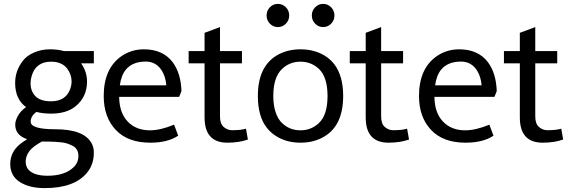

<svg xmlns="http://www.w3.org/2000/svg" viewBox="-20 -718 2910 978"><path d="M240.2 -403.8Q163.1 -403.8 141.6 -332Q135.7 -313.5 135.7 -293.9Q135.7 -253.4 160.6 -227.8Q185.5 -202.1 240.2 -202.1Q317.4 -202.1 338.9 -268.6Q344.7 -285.6 344.7 -302.7Q344.7 -338.4 321.8 -369.1Q294.9 -403.8 240.2 -403.8ZM393.1 -395.5Q423.3 -352.5 423.3 -303.2Q423.3 -223.1 363.8 -175.8Q318.4 -139.2 240.2 -139.2Q198.2 -139.2 165 -147.9Q136.2 -126 136.2 -98.1Q136.2 -59.6 261.7 -59.6Q406.2 -59.6 445.8 10.3Q458 31.7 458 59.1Q458 119.1 424.3 160.6Q359.9 240.2 207 240.2Q129.4 240.2 80.8 209Q32.2 177.7 32.2 117.7Q32.2 56.6 82 16.1Q96.7 4.4 118.2 -8.8Q57.6 -29.3 57.6 -83Q57.6 -103 71.3 -127.9Q85 -152.8 112.8 -172.4Q58.6 -211.4 57.1 -292V-294.9Q57.1 -357.9 96.7 -408.7Q117.2 -435.1 154.3 -450.9Q191.4 -466.8 233.2 -466.8Q274.9 -466.8 304.7 -458H458V-395.5ZM193.4 2.9Q146 29.3 129.9 51.3Q110.8 76.7 110.8 105Q110.8 133.3 127.9 149.4Q157.2 177.2 221.7 177.2Q310.5 177.2 355.5 133.3Q379.4 109.9 379.4 76.2Q379.4 41.5 352.1 25.9Q322.8 10.3 295.4 7.3Q258.3 3.4 231.2 3.4Q204.1 3.4 193.4 2.9Z M722.7 -404.3Q654.8 -404.3 621.1 -363.3Q597.7 -335 590.3 -283.2H827.1Q822.8 -336.4 795.4 -370.6Q767.6 -404.3 722.7 -404.3ZM887.7 -26.9Q835 8.8 745.1 8.8Q631.3 8.8 569.8 -56.2Q508.3 -121.1 508.3 -229Q508.3 -369.6 599.6 -432.6Q650.4 -466.8 712.9 -466.8Q809.6 -466.8 859.4 -401.4Q901.4 -345.2 904.3 -253.9L892.6 -224.6H586.9Q587.9 -143.6 630.4 -98.9Q672.9 -54.2 743.7 -54.2Q797.4 -54.2 866.7 -83Z M1138.2 8.8Q1022 8.8 1022 -120.1V-395.5H940.9V-458H1022V-550.8L1100.6 -580.1V-458H1212.4V-395.5H1100.6V-125Q1100.6 -87.4 1119.6 -71Q1138.7 -54.7 1162.1 -54.7Q1207.5 -54.7 1232.9 -62.5L1242.7 -7.3Q1197.8 8.8 1138.2 8.8Z M1372.1 -229Q1372.1 -181.6 1384 -146.2Q1396 -110.8 1416.3 -91.6Q1436.5 -72.3 1460.2 -63.2Q1483.9 -54.2 1510.7 -54.2Q1565.4 -54.2 1605 -91.8Q1648.4 -133.3 1648.4 -229Q1648.4 -324.2 1605 -366.7Q1564.9 -403.8 1510.7 -403.8Q1455.6 -403.8 1416.5 -366.7Q1372.1 -324.2 1372.1 -229ZM1293.5 -229Q1293.5 -377 1388.7 -435.1Q1441.4 -466.8 1510.7 -466.8Q1579.6 -466.8 1633.3 -435.1Q1661.6 -417.5 1682.6 -391.1Q1728 -331.5 1728 -229Q1728 -80.6 1633.3 -23.4Q1580.6 8.8 1510.7 8.8Q1440.4 8.8 1388.7 -23.4Q1359.9 -40.5 1338.9 -67.4Q1293.5 -125.5 1293.5 -229ZM1354.7 -597.4Q1337.9 -614.7 1337.9 -639.2Q1337.9 -663.6 1354.7 -680.9Q1371.6 -698.2 1395.5 -698.2Q1419.4 -698.2 1436.3 -680.9Q1453.1 -663.6 1453.1 -639.2Q1453.1 -614.7 1436.3 -597.4Q1419.4 -580.1 1395.5 -580.1Q1371.6 -580.1 1354.7 -597.4ZM1585.2 -597.4Q1568.4 -614.7 1568.4 -639.2Q1568.4 -663.6 1585.2 -680.9Q1602.1 -698.2 1626 -698.2Q1649.9 -698.2 1666.7 -680.9Q1683.6 -663.6 1683.6 -639.2Q1683.6 -614.7 1666.7 -597.4Q1649.9 -580.1 1626 -580.1Q1602.1 -580.1 1585.2 -597.4Z M1959 8.8Q1842.8 8.8 1842.8 -120.1V-395.5H1761.7V-458H1842.8V-550.8L1921.4 -580.1V-458H2033.2V-395.5H1921.4V-125Q1921.4 -87.4 1940.4 -71Q1959.5 -54.7 1982.9 -54.7Q2028.3 -54.7 2053.7 -62.5L2063.5 -7.3Q2018.6 8.8 1959 8.8Z M2328.6 -404.3Q2260.7 -404.3 2227.1 -363.3Q2203.6 -335 2196.3 -283.2H2433.1Q2428.7 -336.4 2401.4 -370.6Q2373.5 -404.3 2328.6 -404.3ZM2493.7 -26.9Q2440.9 8.8 2351.1 8.8Q2237.3 8.8 2175.8 -56.2Q2114.3 -121.1 2114.3 -229Q2114.3 -369.6 2205.6 -432.6Q2256.3 -466.8 2318.8 -466.8Q2415.5 -466.8 2465.3 -401.4Q2507.3 -345.2 2510.3 -253.9L2498.5 -224.6H2192.9Q2193.8 -143.6 2236.3 -98.9Q2278.8 -54.2 2349.6 -54.2Q2403.3 -54.2 2472.7 -83Z M2744.1 8.8Q2627.9 8.8 2627.9 -120.1V-395.5H2546.9V-458H2627.9V-550.8L2706.5 -580.1V-458H2818.4V-395.5H2706.5V-125Q2706.5 -87.4 2725.6 -71Q2744.6 -54.7 2768.1 -54.7Q2813.5 -54.7 2838.9 -62.5L2848.6 -7.3Q2803.7 8.8 2744.1 8.8Z"/></svg>

Font: Molengo
Style: Regular
Weight: 400
Designer: moyogo
Foundry: moyogo
Version: Version 0.11; ttfautohint (v0.8) -G 32 -r 16 -x